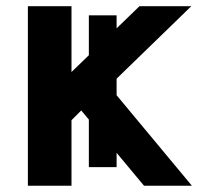

<svg xmlns="http://www.w3.org/2000/svg" viewBox="-20 -595 635 615"><path d="M69.3 0V-575.2H209V-364.3L426.8 -575.2H592.8L329.1 -319.3L594.7 0H441.4L240.2 -241.2L209 -210V0ZM264.6 -59.6V-545.9H353.5V-59.6Z"/></svg>

Font: Gothic A1 ExtraBold
Style: Regular
Weight: 800
Designer: HanYang I&C Co.,Ltd.
Foundry: HanYang I&C Co.,Ltd.
Version: Version 2.50